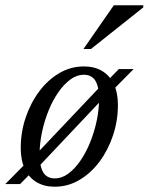

<svg xmlns="http://www.w3.org/2000/svg" viewBox="-42 -697 562 727"><path d="M276 -445.5Q316 -445.5 344.8 -428.2Q373.5 -411 389 -378.5Q404.5 -346 404.5 -299.5Q404.5 -240 386 -184.5Q367.5 -129 335 -85.2Q302.5 -41.5 259 -15.8Q215.5 10 165 10Q125.5 10 96.5 -7.2Q67.5 -24.5 52 -57.2Q36.5 -90 36.5 -136Q36.5 -196 55 -251.2Q73.5 -306.5 106 -350.2Q138.5 -394 182 -419.8Q225.5 -445.5 276 -445.5ZM166 -21.5Q192 -21.5 216.5 -39.5Q241 -57.5 262.2 -88.2Q283.5 -119 299.2 -157.8Q315 -196.5 324 -239Q333 -281.5 333 -322Q333 -369 319 -391.5Q305 -414 275 -414Q249 -414 224.5 -396Q200 -378 178.8 -347.5Q157.5 -317 141.8 -278Q126 -239 117 -196.5Q108 -154 108 -113.5Q108 -67 121.8 -44.2Q135.5 -21.5 166 -21.5ZM408 -435.5H464L380 -350.5L355 -331.5L101 -62.5L79.5 -46L34 0H-22L60 -83L84 -101.5L341.5 -373.5L363.5 -390ZM274 -511.5 389 -677H500.5V-669L302.5 -511.5Z"/></svg>

Font: Newsreader 24pt
Style: Italic
Weight: 400
Italic angle: -17°
Designer: Hugues Gentile
Foundry: Production Type
Version: Version 1.003